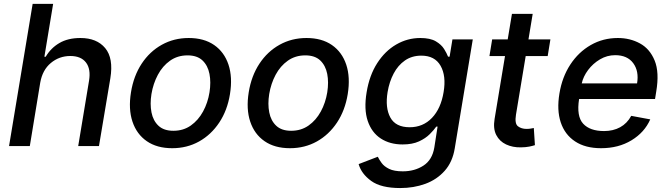

<svg xmlns="http://www.w3.org/2000/svg" viewBox="-20 -747 3423 982"><path d="M185.7 -323.9 132.5 0H26.3L147 -727.3H251.8L207 -456.7H213.8Q239.7 -501.1 283.6 -526.8Q327.4 -552.6 391.3 -552.6Q475.1 -552.6 518.1 -500.9Q561.1 -449.2 544.4 -346.9L486.2 0H380L435.4 -334.2Q445.3 -394.2 419.7 -427.4Q394.2 -460.6 339.8 -460.6Q283 -460.6 240.1 -424.9Q197.1 -389.2 185.7 -323.9Z M860.8 11Q782.7 11 730.8 -24.9Q679 -60.7 657.5 -125Q636 -189.3 649.9 -274.9Q663.4 -358.7 704.5 -421.2Q745.7 -483.7 807.7 -518.1Q869.7 -552.6 945.3 -552.6Q1023.4 -552.6 1075.3 -516.7Q1127.1 -480.8 1148.6 -416.4Q1170.1 -351.9 1156.2 -265.6Q1142.8 -182.5 1101.4 -120.2Q1060 -57.9 998.2 -23.4Q936.4 11 860.8 11ZM866.8 -78.1Q918 -78.1 956.1 -105.1Q994.3 -132.1 1018.6 -176.8Q1043 -221.6 1051.5 -274.9Q1059.7 -326.3 1051.3 -369.1Q1043 -411.9 1015.6 -437.9Q988.3 -463.8 939.3 -463.8Q888.1 -463.8 849.8 -436.6Q811.4 -409.4 787.5 -364.5Q763.5 -319.6 754.6 -266Q746.4 -214.8 754.8 -172.2Q763.1 -129.6 790.5 -103.9Q817.8 -78.1 866.8 -78.1Z M1463.1 11Q1384.9 11 1333.1 -24.9Q1281.2 -60.7 1259.8 -125Q1238.3 -189.3 1252.1 -274.9Q1265.6 -358.7 1306.8 -421.2Q1348 -483.7 1410 -518.1Q1471.9 -552.6 1547.6 -552.6Q1625.7 -552.6 1677.6 -516.7Q1729.4 -480.8 1750.9 -416.4Q1772.4 -351.9 1758.5 -265.6Q1745 -182.5 1703.7 -120.2Q1662.3 -57.9 1600.5 -23.4Q1538.7 11 1463.1 11ZM1469.1 -78.1Q1520.2 -78.1 1558.4 -105.1Q1596.6 -132.1 1620.9 -176.8Q1645.2 -221.6 1653.8 -274.9Q1661.9 -326.3 1653.6 -369.1Q1645.2 -411.9 1617.9 -437.9Q1590.6 -463.8 1541.5 -463.8Q1490.4 -463.8 1452.1 -436.6Q1413.7 -409.4 1389.7 -364.5Q1365.8 -319.6 1356.9 -266Q1348.7 -214.8 1357.1 -172.2Q1365.4 -129.6 1392.8 -103.9Q1420.1 -78.1 1469.1 -78.1Z M2027 214.8Q1928.6 214.8 1878.4 178.3Q1828.1 141.7 1814.3 92.3L1912.3 54.7Q1919.4 69.6 1932.2 87Q1945 104.4 1970.3 116.8Q1995.7 129.3 2040.1 129.3Q2100.5 129.3 2145.6 100.1Q2190.7 71 2201.3 7.8L2218 -99.4H2211.3Q2199.2 -82 2177.9 -60.7Q2156.6 -39.4 2122.9 -23.8Q2089.1 -8.2 2039.1 -8.2Q1974.4 -8.2 1927.7 -38.5Q1881 -68.9 1860.8 -128.4Q1840.6 -187.9 1855.1 -274.9Q1869.3 -361.9 1909.3 -424Q1949.2 -486.2 2006.6 -519.4Q2063.9 -552.6 2129.6 -552.6Q2180.4 -552.6 2209 -535.7Q2237.6 -518.8 2251.4 -496.4Q2265.3 -474.1 2271.7 -457H2279.5L2294 -545.5H2398.1L2305.8 12.1Q2294.4 81.7 2254.4 126.6Q2214.5 171.5 2155.4 193.2Q2096.2 214.8 2027 214.8ZM2075.3 -96.2Q2143.5 -96.2 2189.3 -144Q2235.1 -191.8 2248.9 -276.3Q2262.8 -359 2233.3 -410.7Q2203.8 -462.4 2134.9 -462.4Q2086.6 -462.4 2051.1 -437.7Q2015.6 -413 1993.4 -370.9Q1971.2 -328.8 1962.4 -276.3Q1949.2 -196 1976.4 -146.1Q2003.6 -96.2 2075.3 -96.2Z M2795.1 -545.5 2781.2 -460.2H2668.7L2619 -160.5Q2611.5 -114.3 2629.3 -101Q2647 -87.7 2672.9 -87.7Q2685.7 -87.7 2695.1 -89.5Q2704.5 -91.3 2710.2 -92.3L2715.9 -4.6Q2705.3 -1.1 2687.3 2.7Q2669.4 6.4 2644.2 6.7Q2601.9 7.5 2568.4 -8.3Q2534.8 -24.1 2518.1 -56.6Q2501.4 -89.1 2509.6 -138.5L2562.9 -460.2H2483.3L2497.2 -545.5H2576.7L2598.4 -676.1H2704.5L2682.9 -545.5Z M3054 11Q2973.7 11 2921.2 -23.8Q2868.6 -58.6 2847.8 -121.6Q2827.1 -184.7 2841.3 -269.2Q2855.1 -353 2897 -416.9Q2938.9 -480.8 3001.6 -516.7Q3064.3 -552.6 3140.3 -552.6Q3202.4 -552.6 3253 -525Q3303.6 -497.5 3328.3 -437.3Q3353 -377.1 3336.3 -278.4L3330.3 -240.8H2941.8Q2927.9 -152 2962.7 -114.3Q2997.5 -76.7 3069.6 -76.7Q3116.1 -76.7 3151.8 -96.2Q3187.5 -115.8 3208.5 -154.5L3305.8 -136.4Q3276.6 -70 3210 -29.5Q3143.5 11 3054 11ZM2955.3 -320.3H3238.3Q3248.9 -382.8 3218.8 -423.8Q3188.6 -464.8 3126.4 -464.8Q3084.9 -464.8 3048.8 -443.5Q3012.8 -422.2 2987.9 -389Q2963.1 -355.8 2955.3 -320.3Z"/></svg>

Font: Inter UI Medium
Style: Italic
Weight: 500
Italic angle: 9.39999°
Designer: Rasmus Andersson
Foundry: rsms
Version: 3.2;8d6f07862